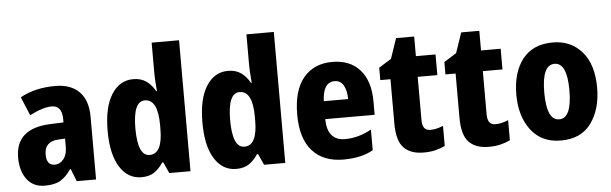

<svg xmlns="http://www.w3.org/2000/svg" viewBox="-49 -930 3535 1110"><g transform="rotate(-5 1719.0 -375.0)"><path d="M311 -251V-204Q311 -158 290 -132Q269 -106 239 -106Q191 -106 191 -169Q191 -245 273 -249ZM281 -559Q162 -559 77 -511L122 -403Q199 -443 250 -443Q310 -443 310 -363V-345L233 -342Q31 -334 31 -165Q31 -87 67.5 -38.5Q104 10 172 10Q229 10 262.5 -10Q296 -30 325 -73H328L357 0H469V-363Q469 -460 419.5 -509.5Q370 -559 281 -559Z M790 -114Q721 -114 721 -274Q721 -431 789 -431Q865 -431 865 -282V-258Q865 -114 790 -114ZM732 10Q778 10 807 -10Q836 -30 858 -64H865L894 0H1017V-760H858V-586Q858 -561 860 -532.5Q862 -504 864 -478H860Q839 -516 808.5 -537.5Q778 -559 733 -559Q654 -559 607 -485Q560 -411 560 -274Q560 -138 606.5 -64Q653 10 732 10Z M1340 -114Q1271 -114 1271 -274Q1271 -431 1339 -431Q1415 -431 1415 -282V-258Q1415 -114 1340 -114ZM1282 10Q1328 10 1357 -10Q1386 -30 1408 -64H1415L1444 0H1567V-760H1408V-586Q1408 -561 1410 -532.5Q1412 -504 1414 -478H1410Q1389 -516 1358.5 -537.5Q1328 -559 1283 -559Q1204 -559 1157 -485Q1110 -411 1110 -274Q1110 -138 1156.5 -64Q1203 10 1282 10Z M1888 -558Q1782 -558 1721 -485.5Q1660 -413 1660 -271Q1660 -133 1724 -61.5Q1788 10 1904 10Q2009 10 2077 -29V-149Q2002 -107 1924 -107Q1821 -107 1819 -232H2106V-309Q2106 -428 2048.5 -493Q1991 -558 1888 -558ZM1892 -446Q1926 -446 1943.5 -416Q1961 -386 1961 -336H1820Q1824 -446 1892 -446Z M2419 -117Q2373 -117 2373 -177V-429H2487V-549H2373V-663H2268L2228 -546L2156 -501V-429H2215V-172Q2215 -72 2254.5 -31Q2294 10 2369 10Q2409 10 2438.5 2.5Q2468 -5 2494 -17V-134Q2454 -117 2419 -117Z M2797 -117Q2751 -117 2751 -177V-429H2865V-549H2751V-663H2646L2606 -546L2534 -501V-429H2593V-172Q2593 -72 2632.5 -31Q2672 10 2747 10Q2787 10 2816.5 2.5Q2846 -5 2872 -17V-134Q2832 -117 2797 -117Z M3401 -276Q3401 -412 3336.5 -485.5Q3272 -559 3168 -559Q3052 -559 2992 -482Q2932 -405 2932 -276Q2932 -150 2993.5 -70Q3055 10 3166 10Q3284 10 3342.5 -71Q3401 -152 3401 -276ZM3094 -275Q3094 -435 3167 -435Q3240 -435 3240 -276Q3240 -113 3167 -113Q3094 -113 3094 -275Z"/></g></svg>

Font: Noto Sans Display SemiCondensed Extra
Style: Regular
Weight: 800
Width: 4
Designer: Monotype Design Team
Foundry: Monotype Imaging Inc.
Version: Version 1.900